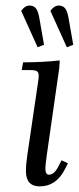

<svg xmlns="http://www.w3.org/2000/svg" viewBox="-20 -663 283 690"><path d="M56.2 -624Q69.8 -643.1 85.9 -643.1Q101.6 -643.1 109.6 -632.3Q117.7 -621.6 122.1 -594.2L138.2 -502L115.2 -493.2ZM58.1 -411.1 63 -439Q131.8 -439 194.8 -445.8L192.9 -418L147.9 -104Q143.1 -68.8 143.1 -58.1Q143.1 -35.2 155.8 -35.2Q174.8 -35.2 189.9 -64.9L201.2 -86.9L224.1 -76.2L212.9 -54.2Q181.6 6.8 123 6.8Q73.2 6.8 73.2 -47.9Q73.2 -71.8 78.1 -105L116.2 -363.8Q119.1 -380.9 119.1 -391.1Q119.1 -402.8 112.8 -407Q106.4 -411.1 88.9 -411.1ZM161.1 -624Q174.8 -643.1 190.9 -643.1Q206.5 -643.1 214.6 -632.3Q222.7 -621.6 227.1 -594.2L243.2 -502L220.2 -493.2Z"/></svg>

Font: Dihjauti
Style: Italic
Weight: 400
Italic angle: -9°
Designer: T. Christopher White
Version: Version 3.0.0